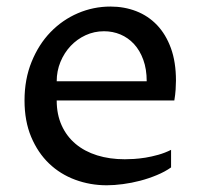

<svg xmlns="http://www.w3.org/2000/svg" viewBox="-20 -547 607 577"><path d="M494.1 -43.9Q475.6 -30.8 451.4 -20.8Q427.2 -10.7 401.4 -3.9Q375.5 2.9 349.4 6.3Q323.2 9.8 300.8 9.8Q251 9.8 206.1 -6.8Q161.1 -23.4 127.4 -55.7Q93.8 -87.9 73.7 -135.5Q53.7 -183.1 53.7 -245.1Q53.7 -309.1 75 -361.3Q96.2 -413.6 131.8 -450.4Q167.5 -487.3 214.1 -507.3Q260.7 -527.3 312 -527.3Q353.5 -527.3 389.4 -513.4Q425.3 -499.5 451.9 -471.7Q478.5 -443.8 493.7 -402.1Q508.8 -360.4 508.8 -304.7Q508.8 -293.5 507.8 -277.8Q506.8 -262.2 503.9 -245.1H150.4Q150.4 -203.1 165.3 -170.2Q180.2 -137.2 207.3 -114.5Q234.4 -91.8 272 -80.1Q309.6 -68.4 355 -68.4Q366.2 -68.4 382.3 -69.3Q398.4 -70.3 417 -73.2Q435.5 -76.2 455.6 -81.8Q475.6 -87.4 494.1 -96.7ZM420.9 -302.7Q420.9 -339.4 410.6 -367.4Q400.4 -395.5 382.8 -414.6Q365.2 -433.6 342 -443.4Q318.8 -453.1 292.5 -453.1Q263.2 -453.1 237.3 -441.2Q211.4 -429.2 192.1 -408.7Q172.9 -388.2 161.6 -360.8Q150.4 -333.5 150.4 -302.7Z"/></svg>

Font: Proza Libre
Style: Regular
Weight: 400
Designer: Jasper de Waard
Foundry: Jasper de Waard
Version: Version 1.001; ttfautohint (v1.4.1.8-43bc)